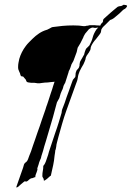

<svg xmlns="http://www.w3.org/2000/svg" viewBox="-20 -725 560 816"><path d="M48 70Q50 70 50 68L52 62L78 -12L82 -26Q84 -31 88 -34Q93 -37 96 -42Q98 -44 104 -62Q108 -71 112 -82Q116 -93 120 -106Q125 -119 129.5 -133Q134 -147 139 -161Q144 -175 149 -189Q154 -203 158 -216L173 -259Q176 -268 177.5 -273.5Q179 -279 180 -280L186 -298Q188 -306 191 -313.5Q194 -321 196 -329Q199 -337 201.5 -345Q204 -353 206 -360L212 -378Q210 -377 205.5 -377Q201 -377 195 -376Q189 -375 183 -374.5Q177 -374 171 -374Q164 -373 158.5 -372.5Q153 -372 148 -371Q136 -371 134 -372Q130 -373 126.5 -373Q123 -373 119 -373Q110 -373 106 -374Q102 -374 96 -376Q91 -379 90 -386L78 -400H75Q69 -400 67 -406Q66 -410 65 -413.5Q64 -417 62 -420L58 -430Q57 -433 57 -436Q57 -439 57 -442Q57 -450 58.5 -458Q60 -466 62 -475Q66 -489 73 -503Q80 -517 90 -530Q93 -534 96 -537.5Q99 -541 103 -545L118 -560Q131 -573 146 -583Q161 -593 178 -598Q179 -598 180 -598.5Q181 -599 183 -600Q185 -601 187 -602Q189 -603 191 -604Q197 -608 200 -609Q204 -610 204 -610Q224 -613 246 -615Q268 -617 292 -617Q318 -617 334 -614H342Q348 -616 354 -616Q359 -618 363.5 -618Q368 -618 372 -618Q377 -618 382 -618Q387 -618 391 -617Q403 -617 406 -616Q407 -618 408 -620.5Q409 -623 410 -624L416 -630Q419 -635 418 -638V-639Q418 -642 422 -646Q423 -647 425 -648.5Q427 -650 431 -654L450 -671Q455 -676 460 -679.5Q465 -683 469 -687L480 -696Q486 -699 492 -699Q497 -699 504 -704Q506 -706 510 -704Q516 -704 518 -702Q520 -702 520 -700Q520 -695 512 -688Q506 -686 499 -679Q495 -675 491 -671Q487 -667 482 -663L464 -648Q456 -642 448 -640L429 -621Q417 -611 412 -602Q409 -597 410 -594Q410 -592 408 -586Q404 -579 398.5 -572.5Q393 -566 388 -559Q375 -545 368 -530Q365 -524 365 -518Q365 -513 360 -506Q359 -504 358 -502Q357 -500 355 -498L351 -492Q350 -490 348 -488Q346 -482 345 -481Q344 -480 344 -477Q344 -474 343 -472L340 -464Q338 -458 334.5 -451.5Q331 -445 326 -437Q317 -421 314 -410Q313 -407 312 -402.5Q311 -398 310 -391Q309 -384 306.5 -378Q304 -372 302 -366Q292 -338 282 -310.5Q272 -283 262 -255Q252 -227 244 -199Q236 -171 228 -142Q224 -129 222 -119Q221 -115 220 -110.5Q219 -106 219 -102Q218 -98 217.5 -94Q217 -90 215 -86Q215 -82 214 -76.5Q213 -71 212 -64Q211 -53 209.5 -42.5Q208 -32 206 -23Q204 -14 201.5 -3Q199 8 196 22Q195 21 190 26L180 35Q177 37 174.5 39Q172 41 170 42Q165 44 166 38Q166 35 163 31Q160 26 160 24Q160 17 160.5 11Q161 5 162 1Q163 -4 163.5 -9Q164 -14 164 -20Q172 -28 178 -48Q182 -59 184.5 -67Q187 -75 188 -80Q200 -118 215 -161Q223 -183 229.5 -204.5Q236 -226 242 -246V-248Q242 -250 243 -255Q244 -260 247 -267Q251 -277 255 -288Q259 -299 263 -312Q268 -325 272 -336.5Q276 -348 280 -359Q284 -370 286.5 -377Q289 -384 290 -386L300 -398Q301 -401 301 -406Q301 -411 301.5 -414.5Q302 -418 304 -422Q304 -425 310 -431Q316 -437 316 -440Q319 -447 318 -451Q318 -454 320 -462Q322 -467 324.5 -470.5Q327 -474 329 -478Q331 -482 333.5 -486Q336 -490 338 -494Q338 -497 341 -506Q343 -511 344 -514Q345 -517 346 -518L360 -532Q365 -541 368.5 -549.5Q372 -558 374 -566Q378 -582 390 -600Q391 -601 392 -602Q393 -603 394 -604Q394 -606 398 -608H396Q391 -607 387 -606.5Q383 -606 380 -607Q374 -609 369 -607Q364 -605 358 -601Q353 -596 342 -582Q341 -580 340 -578.5Q339 -577 338 -575Q334 -568 334 -566L322 -542L310 -522L306 -504L292 -466L284 -452Q283 -448 281.5 -444.5Q280 -441 279 -437Q278 -433 276 -429.5Q274 -426 272 -422V-420L256 -370H252L256 -368L252 -366V-364L250 -362H252L250 -360L248 -352Q247 -349 246 -346Q245 -343 243 -340Q242 -337 240.5 -334Q239 -331 238 -328L232 -308L222 -290L216 -268L205 -227L175 -125Q171 -113 168 -102.5Q165 -92 163 -84L156 -62Q155 -53 150 -44Q146 -35 144 -26L138 -8Q141 -8 139 -5Q138 -3 138 0Q137 4 135.5 7.5Q134 11 133 14Q130 20 130 28H128L118 32Q110 32 102 40Q93 49 88 46Q85 44 80 49L68 59L57 69Q51 73 48 70Z"/></svg>

Font: Estonia
Style: Regular
Weight: 400
Designer: Robert E. Leuschke
Foundry: Robert E. Leuschke
Version: Version 1.014; ttfautohint (v1.8.3)